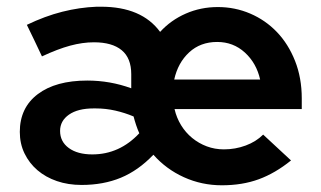

<svg xmlns="http://www.w3.org/2000/svg" viewBox="-20 -542 955 572"><path d="M223 9Q183 9 149.5 -2.5Q116 -14 91.5 -35Q67 -56 53 -85Q39 -114 39 -149Q39 -221 92.5 -261.5Q146 -302 240 -302Q308 -302 371 -279V-321Q371 -369 342.5 -392.5Q314 -416 260 -416Q226 -416 189 -406Q152 -396 105 -374Q94 -398 82.5 -421.5Q71 -445 60 -468Q114 -494 165.5 -507Q217 -520 268 -522H281Q402 -522 457 -447Q489 -482 533.5 -501.5Q578 -521 629 -521Q680 -521 725.5 -501.5Q771 -482 805 -446.5Q839 -411 859 -360.5Q879 -310 879 -249V-217H500Q506 -191 519.5 -169Q533 -147 552.5 -131Q572 -115 596 -106Q620 -97 647 -97Q681 -97 712 -108.5Q743 -120 764 -141Q785 -121 805.5 -102.5Q826 -84 847 -64Q800 -26 751 -8Q702 10 641 10Q581 10 528 -14Q475 -38 437 -81Q392 -34 340 -12.5Q288 9 223 9ZM627 -417Q577 -417 543.5 -386Q510 -355 499 -305H755Q744 -354 709.5 -385.5Q675 -417 627 -417ZM159 -152Q159 -120 185 -101Q211 -82 255 -82Q336 -82 395 -145Q390 -156 385.5 -169.5Q381 -183 378 -195Q352 -206 323.5 -212.5Q295 -219 265 -219H259Q212 -219 185.5 -200.5Q159 -182 159 -152Z"/></svg>

Font: Rosa Sans SemiBold
Style: Regular
Weight: 600
Designer: Pentagram / MCKL
Foundry: Pentagram / MCKL
Version: Version 1.005;September 16, 2019;FontCreator 11.5.0.2425 64-